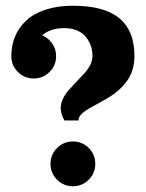

<svg xmlns="http://www.w3.org/2000/svg" viewBox="-20 -645 509 670"><path d="M179.1 -17.9Q156.2 -40.8 156.2 -73.2Q156.2 -105.7 179.1 -128.5Q201.9 -151.4 234.4 -151.4Q266.8 -151.4 289.7 -128.5Q312.5 -105.7 312.5 -73.2Q312.5 -40.8 289.7 -17.9Q266.8 4.9 234.4 4.9Q201.9 4.9 179.1 -17.9ZM127 -521.7Q148.7 -512.9 162.2 -493.2Q175.8 -473.4 175.8 -449.2Q175.8 -416.7 153 -393.9Q130.1 -371.1 97.7 -371.1Q65.2 -371.1 42.4 -393.9Q19.5 -416.7 19.5 -449.2Q19.5 -486.6 32.7 -518.1Q45.9 -549.6 71.8 -573.6Q97.7 -597.7 139.3 -611.3Q180.9 -625 234.4 -625Q343.8 -625 396.5 -581.3Q449.2 -537.6 449.2 -449.2Q449.2 -424.1 442.5 -402.3Q435.8 -380.6 424.6 -364.5Q413.3 -348.4 398.7 -334.6Q384 -320.8 367.8 -310.4Q351.6 -300 335.3 -291Q319.1 -282 304.4 -274Q289.8 -266.1 278.6 -258.7Q267.3 -251.2 260.6 -242.6Q253.9 -233.9 253.9 -224.6H205.1Q191.9 -246.6 191.9 -267.6Q191.9 -284.2 200.1 -301Q208.3 -317.9 220.6 -331.5Q232.9 -345.2 247.3 -360.4Q261.7 -375.5 274 -388.7Q286.4 -401.9 294.6 -417.8Q302.7 -433.8 302.7 -449.2Q302.7 -468.3 296.9 -485.2Q291 -502.2 279.7 -516.2Q268.3 -530.3 249 -538.6Q229.7 -546.9 205.1 -546.9Q155.8 -546.9 127 -521.7Z"/></svg>

Font: Orelega One
Style: Regular
Weight: 400
Version: Version 1.1 ; ttfautohint (v1.8.3)